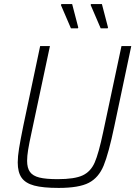

<svg xmlns="http://www.w3.org/2000/svg" viewBox="-20 -914 664 942"><path d="M67 -117Q67 -146 73.5 -186Q80 -226 94 -295L177 -688H225L135 -265Q123 -210 118 -179Q113 -148 113 -125Q113 -90 127 -70.5Q141 -51 173 -43Q205 -35 263 -35Q346 -35 385.5 -53.5Q425 -72 444.5 -116.5Q464 -161 486 -265L576 -688H624L541 -295Q513 -161 488.5 -101.5Q464 -42 415.5 -17Q367 8 268 8Q191 8 148 -3.5Q105 -15 86 -42Q67 -69 67 -117ZM362 -775H328L279 -889L281 -894H334L364 -779ZM508 -775H474L425 -889L426 -894H480L510 -779Z"/></svg>

Font: Saira Semi Condensed ExtraLight
Style: Italic
Weight: 200
Width: 4
Italic angle: -12°
Designer: Hector Gatti with collaboration of the Omnibus-Type team
Foundry: Omnibus-Type
Version: Version 1.001; ttfautohint (v1.8)